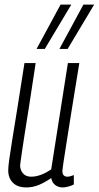

<svg xmlns="http://www.w3.org/2000/svg" viewBox="-20 -810 432 840"><path d="M95 10Q57 10 36.5 -10.5Q16 -31 16 -65Q16 -81 20.5 -112.5Q25 -144 33.5 -198Q42 -252 55.5 -334Q69 -416 87 -534H136Q119 -420 107 -344Q95 -268 87.5 -221Q80 -174 76.5 -148.5Q73 -123 71 -110Q69 -97 68 -87Q68 -66 80.5 -51.5Q93 -37 116 -37Q157 -37 204 -69L277 -534H327Q305 -401 291.5 -315Q278 -229 270 -179Q262 -129 258.5 -105Q255 -81 254 -73Q253 -65 253 -62Q253 -37 275 -37Q286 -37 303 -44V-3Q292 3 278 6.5Q264 10 255 10Q235 10 221.5 -0.5Q208 -11 204 -31Q175 -11 149 -0.5Q123 10 95 10ZM240 -596 345 -790H392L276 -596ZM140 -596 245 -790H292L176 -596Z"/></svg>

Font: Georama Condensed Light
Style: Italic
Weight: 300
Width: 3
Italic angle: -9°
Designer: Jean-Baptiste Levee
Foundry: Production Type
Version: Version 1.000